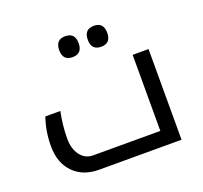

<svg xmlns="http://www.w3.org/2000/svg" viewBox="-120 -827 1018 965"><g transform="rotate(-20 389.0 -344.5)"><path d="M607.9 -78.1H249C220.4 -78.1 197.5 -89.7 180.4 -112.8C163.3 -135.9 154.8 -165.4 154.8 -201.2C154.8 -247.4 159.8 -295.1 169.9 -344.2H89.8C73.2 -296.4 64.9 -246.3 64.9 -193.8C64.9 -134.3 81.9 -87.1 115.7 -52.2C149.6 -17.4 195 0 252 0H692.9V-484.9H607.9ZM320.8 -689C286.3 -689 269 -670.2 269 -632.8C269 -595.7 286.3 -577.1 320.8 -577.1C355.6 -577.1 373 -595.7 373 -632.8C373 -670.2 355.6 -689 320.8 -689ZM474.1 -689C439.3 -689 421.9 -670.2 421.9 -632.8C421.9 -595.7 439.3 -577.1 474.1 -577.1C508.6 -577.1 525.9 -595.7 525.9 -632.8C525.9 -670.2 508.6 -689 474.1 -689Z"/></g></svg>

Font: Droid Sans Arabic
Style: Regular
Weight: 400
Foundry: Ascender Corporation
Version: Version 1.00